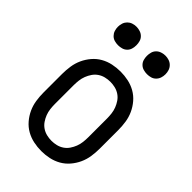

<svg xmlns="http://www.w3.org/2000/svg" viewBox="-221 -821 916 916"><g transform="rotate(45 237.5 -362.5)"><path d="M238 8Q211 8 185 2.5Q159 -3 136 -16Q113 -29 95.5 -49.5Q78 -70 67 -94Q56 -118 52 -144.5Q48 -171 48 -197V-323Q48 -349 52 -375.5Q56 -402 67 -426Q78 -450 95.5 -470.5Q113 -491 136 -504Q159 -517 185 -522.5Q211 -528 238 -528Q264 -528 290 -522.5Q316 -517 339 -504Q362 -491 379.5 -470.5Q397 -450 408 -426Q419 -402 423 -375.5Q427 -349 427 -323V-197Q427 -171 423 -144.5Q419 -118 408 -94Q397 -70 379.5 -49.5Q362 -29 339 -16Q316 -3 290 2.5Q264 8 238 8ZM238 -61Q254 -61 270.5 -65Q287 -69 301 -78.5Q315 -88 324.5 -102Q334 -116 340 -131.5Q346 -147 348 -164Q350 -181 350 -197V-323Q350 -339 348 -356Q346 -373 340 -388.5Q334 -404 324.5 -418Q315 -432 301 -441.5Q287 -451 270.5 -455Q254 -459 238 -459Q221 -459 204.5 -455Q188 -451 174 -441.5Q160 -432 150.5 -418Q141 -404 135 -388.5Q129 -373 127 -356Q125 -339 125 -323V-197Q125 -181 127 -164Q129 -147 135 -131.5Q141 -116 150.5 -102Q160 -88 174 -78.5Q188 -69 204.5 -65Q221 -61 238 -61ZM335 -608Q323 -608 310.5 -611.5Q298 -615 289 -624Q280 -633 276.5 -645Q273 -657 273 -670Q273 -683 276.5 -695Q280 -707 289 -716Q298 -725 310.5 -729Q323 -733 335 -733Q348 -733 360 -729Q372 -725 381 -716Q390 -707 394 -695Q398 -683 398 -670Q398 -657 394 -645Q390 -633 381 -624Q372 -615 360 -611.5Q348 -608 335 -608ZM140 -608Q127 -608 115 -611.5Q103 -615 94 -624Q85 -633 81 -645Q77 -657 77 -670Q77 -683 81 -695Q85 -707 94 -716Q103 -725 115 -729Q127 -733 140 -733Q152 -733 164.5 -729Q177 -725 186 -716Q195 -707 198.5 -695Q202 -683 202 -670Q202 -657 198.5 -645Q195 -633 186 -624Q177 -615 164.5 -611.5Q152 -608 140 -608Z"/></g></svg>

Font: Iosevka QP
Style: Regular
Weight: 400
Designer: Belleve Invis
Foundry: Belleve Invis
Version: Version 20.0.0; ttfautohint (v1.8.4)